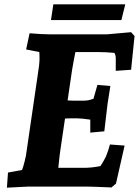

<svg xmlns="http://www.w3.org/2000/svg" viewBox="-20 -864 643 889"><path d="M212 -705H475L587 -715L603 -697L587 -541L516 -536V-595Q516 -607 510 -619Q472 -623 434 -623H329Q328 -617 321.5 -584Q315 -551 314 -542L293 -399Q302 -398 317 -398H370Q390 -398 413 -407L431 -471L491 -466Q481 -403 478 -383L463 -256L398 -250V-310Q358 -316 338 -316H310Q287 -316 281 -315L263 -193Q256 -152 250 -87H370Q405 -87 445 -95Q459 -116 470 -138Q483 -170 489 -195L557 -190L517 -14L496 4Q406 0 386 0H109L12 5L17 -65L82 -77Q86 -85 94 -116.5Q102 -148 103 -163L154 -512Q163 -567 163 -590.5Q163 -614 162 -623L101 -635L117 -710Q176 -705 212 -705ZM542 -771H216L227 -844H560Z"/></svg>

Font: Andada SC
Style: Bold Italic
Weight: 700
Italic angle: -8.29999°
Designer: Carolina Giovagnoli
Foundry: Carolina Giovagnoli
Version: Version 1.003